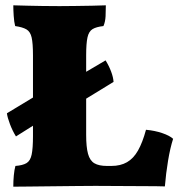

<svg xmlns="http://www.w3.org/2000/svg" viewBox="-20 -699 681 722"><path d="M399 -75Q433 -75 457.5 -89Q482 -103 499 -133Q516 -163 529 -211Q562 -208 590 -198.5Q618 -189 631 -177Q620 -143 612 -95Q604 -47 600 2Q571 1 525.5 1Q480 1 430.5 0.5Q381 0 339 0Q313 0 268.5 0.5Q224 1 175.5 1.5Q127 2 87 2.5Q47 3 30 3Q30 -19 32 -40Q34 -61 38 -75Q65 -77 79.5 -85.5Q94 -94 99 -117.5Q104 -141 104 -187V-491Q104 -536 99 -558Q94 -580 79.5 -588.5Q65 -597 37 -601Q33 -616 31.5 -639.5Q30 -663 30 -679Q62 -678 87 -677.5Q112 -677 139.5 -676.5Q167 -676 204 -676Q228 -676 261 -676.5Q294 -677 326 -677.5Q358 -678 378 -679Q378 -659 377 -638Q376 -617 369 -601Q342 -598 328 -589.5Q314 -581 309 -558.5Q304 -536 304 -491V-192Q304 -146 311 -120.5Q318 -95 335 -85Q352 -75 382 -75ZM219 -276V-379L377 -472Q390 -451 398 -429.5Q406 -408 407 -391ZM40 -186Q27 -207 17.5 -232Q8 -257 6 -273L188 -383V-279Z"/></svg>

Font: Vollkorn Black
Style: Regular
Weight: 900
Designer: Friedrich Althausen
Foundry: Friedrich Althausen
Version: Version 5.000